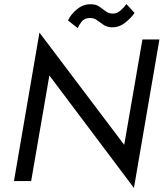

<svg xmlns="http://www.w3.org/2000/svg" viewBox="-20 -895 808 949"><path d="M316 -794Q331 -826 362 -850.5Q393 -875 429 -874Q455 -874 471.5 -862Q488 -850 503.5 -838.5Q519 -827 542 -828Q559 -829 575 -842.5Q591 -856 605 -875L645 -831Q628 -806 598 -782.5Q568 -759 531 -760Q508 -761 491.5 -772.5Q475 -784 459 -795.5Q443 -807 422 -806Q396 -805 383 -787.5Q370 -770 364 -756ZM684 -700H768L642 34L224 -522L134 0H49L175 -734L594 -179Z"/></svg>

Font: Von Book
Style: Italic
Weight: 400
Version: Version 4.000; ttfautohint (v1.8.4.7-5d5b)